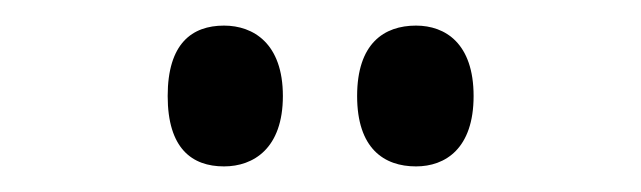

<svg xmlns="http://www.w3.org/2000/svg" viewBox="-20 -767 501 150"><path d="M305 -637C328 -637 350 -651 350 -692C350 -733 328 -747 305 -747C280 -747 259 -733 259 -692C259 -651 280 -637 305 -637ZM155 -637C178 -637 201 -651 201 -692C201 -733 178 -747 155 -747C130 -747 111 -733 111 -692C111 -651 130 -637 155 -637Z"/></svg>

Font: Noto Serif Devanagari ExtraCondensed Medium
Style: Regular
Weight: 500
Width: 2
Designer: Universal Thirst, Indian Type Foundry and the Monotype Design Team
Foundry: Monotype Imaging Inc.
Version: Version 2.004